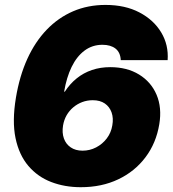

<svg xmlns="http://www.w3.org/2000/svg" viewBox="-20 -758 709 788"><path d="M311.5 10.3Q245.6 10.3 190.2 -11Q134.8 -32.2 96.4 -77.1Q58.1 -122.1 43.7 -191.4Q29.3 -260.7 45.4 -357.4Q60.1 -445.8 92 -516.1Q124 -586.4 171.6 -636Q219.2 -685.5 280 -711.7Q340.8 -737.8 413.1 -737.8Q493.7 -737.8 552.2 -707Q610.8 -676.3 641.6 -625Q672.4 -573.7 668 -511.2H475.6Q474.1 -543 454.1 -558.6Q434.1 -574.2 400.4 -574.2Q358.9 -574.2 326.9 -550.3Q294.9 -526.4 273.9 -483.2Q252.9 -439.9 243.2 -381.8H246.1Q266.6 -413.6 294.7 -436.3Q322.8 -459 357.4 -470.7Q392.1 -482.4 432.1 -482.4Q501.5 -482.4 550.8 -452.1Q600.1 -421.9 622.6 -369.1Q645 -316.4 633.8 -248.5Q621.1 -170.9 577.1 -112.5Q533.2 -54.2 465.3 -22Q397.5 10.3 311.5 10.3ZM318.8 -139.6Q348.6 -139.6 374.5 -153.1Q400.4 -166.5 418.2 -189.9Q436 -213.4 440.9 -243.2Q446.3 -272.9 438 -296.4Q429.7 -319.8 410.2 -333.3Q390.6 -346.7 360.8 -346.7Q337.9 -346.7 317.6 -339.1Q297.4 -331.5 280.8 -317.6Q264.2 -303.7 253.4 -284.9Q242.7 -266.1 238.8 -243.2Q233.9 -213.4 242.2 -189.9Q250.5 -166.5 270.3 -153.1Q290 -139.6 318.8 -139.6Z"/></svg>

Font: Inter 18pt Black
Style: Italic
Weight: 900
Italic angle: -9.3988°
Designer: Rasmus Andersson
Foundry: rsms
Version: Version 4.001;git-66647c0bb